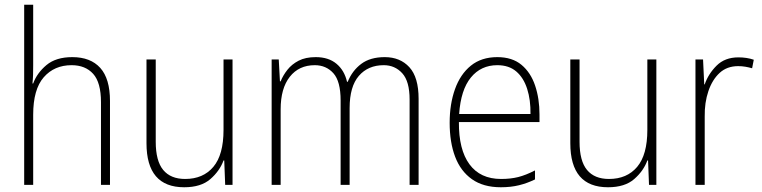

<svg xmlns="http://www.w3.org/2000/svg" viewBox="-20 -780 3214 810"><path d="M120 -504Q120 -481 119.5 -464.5Q119 -448 117 -428H120Q136 -472 176 -505.5Q216 -539 285 -539Q362 -539 403 -493.5Q444 -448 444 -354V0H406V-349Q406 -432 373 -468.5Q340 -505 282 -505Q209 -505 164.5 -454Q120 -403 120 -296V0H82V-760H120Z M961 -529V0H930L926 -103H923Q907 -59 867.5 -24.5Q828 10 757 10Q598 10 598 -176V-529H637V-182Q637 -101 668.5 -63Q700 -25 761 -25Q837 -25 880 -76Q923 -127 923 -232V-529Z M1603 -539Q1668 -539 1707 -496.5Q1746 -454 1746 -363V0H1708V-360Q1708 -437 1677 -471Q1646 -505 1599 -505Q1533 -505 1494 -460Q1455 -415 1455 -324V0H1417V-356Q1417 -437 1386.5 -471Q1356 -505 1308 -505Q1241 -505 1202.5 -456Q1164 -407 1164 -319V0H1126V-529H1156L1161 -437H1164Q1174 -462 1192.5 -485.5Q1211 -509 1240 -524Q1269 -539 1312 -539Q1366 -539 1399.5 -511Q1433 -483 1444 -435H1447Q1466 -482 1504 -510.5Q1542 -539 1603 -539Z M2078 -539Q2141 -539 2180 -506.5Q2219 -474 2237.5 -419Q2256 -364 2256 -297V-265H1916Q1915 -149 1960.5 -87Q2006 -25 2094 -25Q2134 -25 2166 -33Q2198 -41 2237 -61V-23Q2204 -7 2169.5 1.5Q2135 10 2093 10Q2019 10 1971 -24Q1923 -58 1900 -119Q1877 -180 1877 -262Q1877 -341 1899.5 -404Q1922 -467 1966.5 -503Q2011 -539 2078 -539ZM2078 -505Q2009 -505 1966.5 -453Q1924 -401 1917 -299H2218Q2219 -358 2204 -405Q2189 -452 2158 -478.5Q2127 -505 2078 -505Z M2749 -529V0H2718L2714 -103H2711Q2695 -59 2655.5 -24.5Q2616 10 2545 10Q2386 10 2386 -176V-529H2425V-182Q2425 -101 2456.5 -63Q2488 -25 2549 -25Q2625 -25 2668 -76Q2711 -127 2711 -232V-529Z M3095 -538Q3131 -538 3160 -528L3153 -492Q3139 -496 3124.5 -498.5Q3110 -501 3094 -501Q3047 -501 3016 -472.5Q2985 -444 2968.5 -395.5Q2952 -347 2953 -288V0H2914V-529H2946L2951 -424H2953Q2968 -468 3003 -503Q3038 -538 3095 -538Z"/></svg>

Font: Noto Sans Gujarati SemiCondensed ExtraLight
Style: Regular
Weight: 200
Width: 4
Designer: Jelle Bosma - Monotype Design Team, Universal Thirst
Foundry: Monotype Imaging Inc.
Version: Version 2.106; ttfautohint (v1.8.4.7-5d5b)